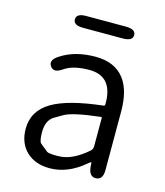

<svg xmlns="http://www.w3.org/2000/svg" viewBox="-111 -813 781 910"><g transform="rotate(15 279.5 -358.0)"><path d="M217 13Q148 13 105 -26Q60 -68 60 -139Q60 -227 141 -275Q219 -321 389 -340Q395 -341 395 -348Q397 -486 280 -486Q201 -486 158 -456Q118 -428 100 -455Q81 -482 122 -508Q191 -554 293 -554Q387 -554 434 -493Q476 -438 476 -335V-47Q476 0 443 2Q409 4 404 -43L403 -60Q402 -66 400.5 -66Q399 -66 387 -56Q306 13 217 13ZM239 -53Q279 -53 317 -72Q352 -90 385 -119Q395 -128 395 -142V-281Q395 -286 390 -285Q256 -270 216 -247Q195 -235 175 -223Q139 -201 139 -144Q139 -98 150 -89Q168 -74 187 -59Q195 -53 239 -53ZM199 -671Q151 -671 151 -700Q151 -729 199 -729H394Q442 -729 442 -700Q442 -671 394 -671Z"/></g></svg>

Font: Resource Han Rounded JP Normal
Style: Regular
Weight: 350
Designer: Cyano Hao (round all glyphs); Ryoko NISHIZUKA 西塚涼子 (kana, bopomofo & ideographs); Paul D. Hunt (Latin, Greek & Cyrillic)
Foundry: Cyano Hao
Version: 0.990